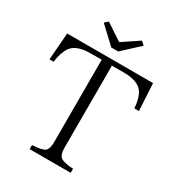

<svg xmlns="http://www.w3.org/2000/svg" viewBox="-208 -1023 1040 1137"><g transform="rotate(30 312.0 -454.5)"><path d="M21 -713.9H608.4L618.7 -528.8H587.4Q581.5 -603 555.7 -636.7Q521 -681.6 426.8 -681.6H345.7V-116.7Q345.7 -71.8 367.7 -55.7Q388.7 -41 451.7 -37.6V-9.8H170.9V-37.6Q238.8 -41 257.8 -56.6Q275.9 -73.2 275.9 -116.7V-681.6H200.7Q104.5 -681.6 69.8 -633.8Q45.4 -600.1 34.7 -528.8H6.8ZM199.7 -898.9 313 -823.7 425.8 -898.9 449.7 -877.9 335.9 -772.9H288.6L176.8 -877.9Z"/></g></svg>

Font: I.Ming
Style: Regular
Weight: 400
Designer: Ichiten Fonts Project
Version: Version 5.10 Mar 24, 2018